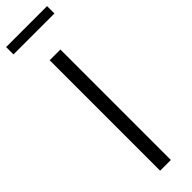

<svg xmlns="http://www.w3.org/2000/svg" viewBox="-338 -895 885 885"><g transform="rotate(-45 104.5 -452.5)"><path d="M70 0V-720H140V0ZM-29 -857V-905H238V-857Z"/></g></svg>

Font: Instrument Sans Condensed
Style: Regular
Weight: 400
Width: 3
Designer: Rodrigo Fuenzalida
Foundry: fragTYPE
Version: Version 1.000;gftools[0.9.28]